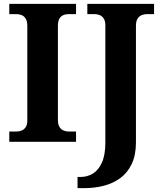

<svg xmlns="http://www.w3.org/2000/svg" viewBox="-20 -734 838 994"><path d="M28.1 0V-53H64.3Q79.2 -53 92.2 -58.3Q105.2 -63.6 113.3 -76.2Q121.4 -88.8 121.4 -110.5V-600Q121.4 -623.9 113.3 -637.1Q105.2 -650.4 92.2 -655.7Q79.2 -661 64.3 -661H28.1V-714H373.7V-661H336.3Q320.1 -661 307.2 -655.4Q294.3 -649.8 287.1 -636.8Q279.8 -623.9 279.8 -599.4V-111.7Q279.8 -90.5 287.6 -77.4Q295.4 -64.2 308.4 -58.6Q321.3 -53 336.3 -53H373.7V0ZM381.4 240V182H399.1Q431 182 459.9 165.2Q488.7 148.4 507 109.1Q525.4 69.7 525.4 3.2V-602.8Q525.4 -625.3 517.1 -638.1Q508.7 -650.8 495.8 -655.9Q482.8 -661 468.9 -661H432.1V-714H777.6V-661H741.4Q727 -661 713.8 -655.7Q700.6 -650.4 692.2 -637.4Q683.8 -624.5 683.8 -600.6V2.2Q683.8 69.8 661.6 115.6Q639.5 161.5 601.8 188.7Q564.2 215.8 516.6 227.9Q469 240 417.5 240Z"/></svg>

Font: Noto Serif Malayalam
Style: Regular
Weight: 400
Designer: Indian type Foundry, Jelle Bosma, Monotype Design Team
Foundry: Monotype Imaging Inc.
Version: Version 2.103